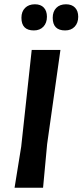

<svg xmlns="http://www.w3.org/2000/svg" viewBox="-20 -876 385 896"><path d="M288 -856Q315 -856 330 -840.5Q345 -825 345 -798Q345 -769 328.5 -751.5Q312 -734 284 -734Q226 -734 226 -793Q226 -822 242.5 -839Q259 -856 288 -856ZM143 -856Q170 -856 184.5 -840.5Q199 -825 199 -798Q199 -769 182.5 -751.5Q166 -734 138 -734Q80 -734 80 -793Q80 -822 97 -839Q114 -856 143 -856ZM262 -643 200 -204 181 0H48L79 -192L128 -643Z"/></svg>

Font: Alegreya Sans
Style: Bold Italic
Weight: 700
Italic angle: -7°
Designer: Juan Pablo del Peral
Foundry: Huerta Tipografica
Version: Version 2.007